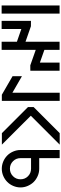

<svg xmlns="http://www.w3.org/2000/svg" viewBox="788 -1546 758 2375"><g transform="rotate(-90 1167.5 -359.0)"><path d="M267.6 -716.3Q314 -716.3 357.4 -697.8Q398.9 -680.2 431.2 -648.4Q461.4 -618.7 480.5 -574.7Q499 -531.7 499 -484.9V-0.5H398.4V-253.4H267.6Q220.2 -253.4 177.7 -272Q134.3 -291 104 -321.3Q74.2 -351.1 54.7 -395.5Q36.1 -438 36.1 -484.9Q36.1 -530.8 54.7 -574.7Q72.8 -617.7 104 -648.4Q135.3 -679.7 178 -698Q220.7 -716.3 267.6 -716.3ZM136.7 -484.9Q136.7 -429.7 174.8 -392.1Q212.9 -354.5 267.6 -354.5H398.4V-484.9Q398.4 -539.6 360.4 -577.6Q322.3 -615.7 267.6 -615.7Q212.9 -615.7 174.8 -577.6Q136.7 -539.6 136.7 -484.9Z M1030.3 -392.1V-322.8L707.5 0H565.4L922.9 -357.4L565.4 -715.3H707Z M1182.6 -715.8 1411.6 -583.5V-467.3L1207.5 -585V0H1106.9V-715.8Z M1995.6 -718.3H2096.7V-355.5L2029.8 -356L1838.4 -422.9V-1.5H1737.8V-189.5L1580.1 -245.1V-1.5H1479.5V-363.3L1546.4 -363.8L1737.8 -296.4V-718.3H1838.4V-529.3L1995.6 -474.6Z M2287.1 -1.5H2186.5V-718.3H2287.1Z"/></g></svg>

Font: Kultigin
Style: Regular
Weight: 400
Designer: facebook.com/biligbitig
Foundry: facebook.com/biligbitig
Version: Version 1.0